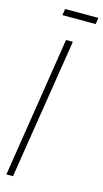

<svg xmlns="http://www.w3.org/2000/svg" viewBox="-130 -884 498 925"><g transform="rotate(15 119.5 -421.5)"><path d="M6 0 116 -700H150L39 0ZM68 -811 73 -843H239L234 -811Z"/></g></svg>

Font: Georama Condensed ExtraLight
Style: Italic
Weight: 200
Width: 3
Italic angle: -9°
Designer: Jean-Baptiste Levee
Foundry: Production Type
Version: Version 1.000